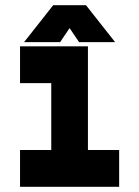

<svg xmlns="http://www.w3.org/2000/svg" viewBox="-20 -718 535 738"><path d="M57 0V-141.5H177V-398.5H57V-540H318V-141.5H438V0ZM120 -71H375.5H245V-469.5H120H245V-71H120ZM184.5 -698H310.5L422.5 -556H284L247.5 -610L211 -556H72.5ZM218 -659 175.5 -601 218 -659H275L317.5 -601L275 -659Z"/></svg>

Font: Tourney Thin Black
Style: Regular
Weight: 900
Version: Version 1.015